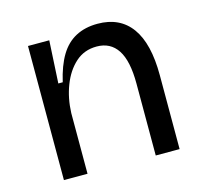

<svg xmlns="http://www.w3.org/2000/svg" viewBox="-83 -623 762 715"><g transform="rotate(-15 298.0 -265.0)"><path d="M79 0V-321V-517H161L152 -353H169Q183 -414 206.5 -453Q230 -492 266 -511Q302 -530 350 -530Q436 -530 480.5 -468.5Q525 -407 525 -285V0H433V-277Q433 -365 405.5 -407Q378 -449 325 -449Q277 -449 243.5 -419Q210 -389 191 -340Q172 -291 170 -234V0Z"/></g></svg>

Font: Bricolage Grotesque 96pt ExtraBold
Style: Regular
Weight: 400
Version: Version 1.001;gftools[0.9.33.dev8+g029e19f]